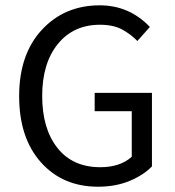

<svg xmlns="http://www.w3.org/2000/svg" viewBox="-20 -688 657 720"><path d="M474.1 -271H335V-339.8H549.8V-64Q517.6 -30.8 465.3 -9.3Q413.1 12.2 347.7 12.2Q215.3 12.2 133.5 -79.3Q51.8 -170.9 51.8 -327.4Q51.8 -483.9 136.7 -575.9Q221.7 -668 354 -668Q464.8 -668 542 -586.9L495.1 -534.2Q470.2 -560.1 437.5 -577.6Q404.8 -595.2 355 -595.2Q255.4 -595.2 196.8 -522.9Q138.2 -450.7 138.2 -328.1Q138.2 -205.6 195.3 -133.3Q252.4 -61 356 -61Q430.7 -61 474.1 -100.1Z"/></svg>

Font: SourceSansPro-Regular
Style: Regular
Weight: 400
Designer: Paul D. Hunt
Foundry: Adobe Systems Incorporated
Version: Version 1.050;PS Version 1.000;hotconv 1.0.70;makeotf.lib2.5